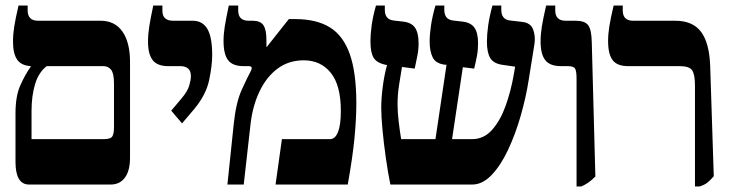

<svg xmlns="http://www.w3.org/2000/svg" viewBox="-20 -667 2636 694"><path d="M85 0Q36 0 36 -82V-257Q36 -319 53 -357.5Q70 -396 91 -426V-428Q57 -430 42 -451.5Q27 -473 27 -517Q27 -543 31.5 -571.5Q36 -600 47 -647H80V-629Q80 -592 118 -592H344Q395 -592 422.5 -553Q450 -514 450 -443V-97Q450 -50 431.5 -25Q413 0 380 0ZM94 -164H354Q380 -164 386 -174Q392 -184 392 -207V-365Q392 -402 381.5 -415Q371 -428 353 -428H149Q120 -406 107 -363.5Q94 -321 94 -266Z M638 -221 599 -267 636 -311Q658 -337 664 -357.5Q670 -378 670 -392Q670 -428 631 -428H587Q549 -428 532 -449.5Q515 -471 515 -517Q515 -543 519.5 -571.5Q524 -600 534 -647H567V-628Q567 -592 606 -592H677Q712 -592 729.5 -562.5Q747 -533 747 -468Q747 -430 736 -377.5Q725 -325 683 -274Z M802 0 825 -220Q833 -297 854 -343Q875 -389 885 -407Q890 -416 890 -421Q890 -428 878 -428H860Q821 -428 804.5 -449.5Q788 -471 788 -519Q788 -544 792.5 -572Q797 -600 807 -647H841V-629Q841 -592 879 -592H894Q921 -592 932 -576Q943 -560 943 -522V-498L944 -497L1024 -598H1047Q1124 -598 1172.5 -568Q1221 -538 1244.5 -471Q1268 -404 1268 -293Q1268 -239 1261.5 -170Q1255 -101 1237 0H976L999 -164H1172Q1191 -164 1201 -188Q1207 -203 1209.5 -222Q1212 -241 1212 -266Q1212 -359 1175.5 -404Q1139 -449 1078 -449Q1024 -449 984 -419.5Q944 -390 919 -338.5Q894 -287 886 -222L861 0Z M1391 0Q1382 -44 1374.5 -97Q1367 -150 1362.5 -198.5Q1358 -247 1358 -277Q1358 -311 1363.5 -353.5Q1369 -396 1379 -432L1373 -433Q1341 -440 1330 -459Q1319 -478 1319 -518Q1319 -543 1323.5 -576Q1328 -609 1339 -647H1371V-631Q1371 -597 1402 -593L1436 -589Q1467 -586 1480 -567Q1493 -548 1493 -511Q1493 -486 1488.5 -465Q1484 -444 1479 -419L1433 -425Q1428 -395 1422.5 -360Q1417 -325 1417 -290Q1417 -262 1421 -228Q1425 -194 1430 -164H1554L1594 -433H1589Q1555 -437 1544 -459.5Q1533 -482 1533 -517Q1533 -543 1538 -576Q1543 -609 1554 -647H1586V-631Q1586 -597 1617 -593L1651 -589Q1681 -586 1694.5 -567.5Q1708 -549 1708 -511Q1708 -486 1704 -465Q1700 -444 1694 -419L1653 -424L1614 -164H1686Q1729 -164 1759 -198Q1789 -232 1808 -285.5Q1827 -339 1837 -397L1842 -426L1794 -433Q1763 -438 1751.5 -458Q1740 -478 1740 -517Q1740 -542 1744.5 -574.5Q1749 -607 1760 -647H1792V-631Q1792 -597 1823 -593L1866 -588Q1898 -585 1907 -560.5Q1916 -536 1912 -509L1891 -378Q1881 -314 1862 -248Q1843 -182 1816.5 -125.5Q1790 -69 1757 -34.5Q1724 0 1687 0Z M2064 7V-383Q2064 -409 2059 -418.5Q2054 -428 2032 -428H2007Q1968 -428 1951 -449.5Q1934 -471 1934 -517Q1934 -543 1938.5 -571Q1943 -599 1954 -647H1987V-629Q1987 -592 2025 -592H2061Q2093 -592 2105.5 -576.5Q2118 -561 2119 -515L2132 -29Q2117 -14 2105 -6Q2093 2 2081 7Z M2492 7V-359Q2492 -397 2482 -412.5Q2472 -428 2436 -428H2250Q2211 -428 2194.5 -449.5Q2178 -471 2178 -519Q2178 -544 2182.5 -572Q2187 -600 2198 -647H2231V-629Q2231 -592 2269 -592H2421Q2484 -592 2514 -552Q2544 -512 2547 -429L2560 -30Q2547 -15 2537 -7Q2527 1 2509 7Z"/></svg>

Font: Noto Serif Hebrew Condensed ExtraBold
Style: Regular
Weight: 800
Width: 3
Designer: Monotype Design Team
Foundry: Monotype Imaging Inc.
Version: Version 2.004; ttfautohint (v1.8.4.7-5d5b)